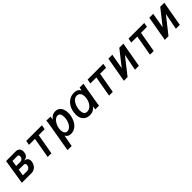

<svg xmlns="http://www.w3.org/2000/svg" viewBox="409 -2176 3981 3981"><g transform="rotate(-45 2400.0 -185.0)"><path d="M127.5 -550 409 -551Q463 -551.5 493.8 -521Q524.5 -490.5 524.5 -437.5Q524.5 -420.5 521.5 -402.5Q513 -353 486.2 -327Q459.5 -301 409.5 -294.5L400 -290.5Q449 -286 474 -258.5Q499 -231 499 -187.5Q499 -172.5 496 -156.5Q488 -112 464.5 -76.5Q441 -41 404.5 -20.5Q368 0 322.5 0H40.5ZM373 -163 376.5 -181Q378 -189.5 378 -196.5Q378 -238 324.5 -238H187.5L164.5 -95.5H284Q318 -95.5 342.8 -114.2Q367.5 -133 373 -163ZM401 -388.5 404.5 -406.5Q406 -414 406 -420Q406 -438.5 393.5 -448.2Q381 -458 356.5 -458H223L203.5 -330H324Q352.5 -330 374.2 -346.2Q396 -362.5 401 -388.5Z M877 -452H701L718.5 -550H1178.5L1161 -452H986L906.5 0H797.5Z M1309 -528.5 1312 -554.5 1429.5 -550 1422 -475Q1456.5 -521.5 1493.5 -540.8Q1530.5 -560 1575 -560Q1635 -560 1673.8 -530Q1712.5 -500 1730 -450.8Q1747.5 -401.5 1747.5 -342Q1747.5 -302.5 1741 -267Q1729.5 -201 1697.8 -139.2Q1666 -77.5 1611.2 -36.8Q1556.5 4 1481.5 4Q1435 4 1405 -13.8Q1375 -31.5 1358 -67.5L1310.5 190H1188.5L1296 -435.5Q1303 -477 1309 -528.5ZM1623 -281Q1628.5 -311 1628.5 -341Q1628.5 -393.5 1609.8 -428.2Q1591 -463 1550 -463Q1509.5 -463 1474.2 -432.8Q1439 -402.5 1415.2 -355.5Q1391.5 -308.5 1383 -261Q1378.5 -236.5 1378.5 -210Q1378.5 -157.5 1399.2 -122.2Q1420 -87 1463 -87Q1503 -87 1536.5 -115.2Q1570 -143.5 1592.2 -188Q1614.5 -232.5 1623 -281Z M1830 -212.5Q1830 -243 1836.5 -283.5Q1851 -366.5 1891.8 -428.8Q1932.5 -491 1992.5 -524.5Q2052.5 -558 2123 -558Q2177.5 -558 2213.5 -537.8Q2249.5 -517.5 2264 -481.5L2269.5 -485L2284.5 -550H2397.5Q2391.5 -528 2386.2 -501.5Q2381 -475 2377 -451.5L2312 -66.5L2309.5 -52Q2304.5 -24 2304 0H2193.5Q2198.5 -43 2201.5 -63L2203 -75.5L2194 -67Q2172.5 -37 2130.2 -14.5Q2088 8 2036 8Q1972 8 1925.5 -18.8Q1879 -45.5 1854.5 -95.2Q1830 -145 1830 -212.5ZM2225.5 -286.5Q2230 -314.5 2230 -338.5Q2230 -400.5 2202 -437.2Q2174 -474 2122 -474Q2074.5 -474 2039 -441.2Q2003.5 -408.5 1982.2 -361.2Q1961 -314 1953.5 -268.5Q1948.5 -240 1948.5 -212.5Q1948.5 -157.5 1970 -120.8Q1991.5 -84 2041 -84Q2086 -84 2124.5 -110Q2163 -136 2189.2 -182Q2215.5 -228 2225.5 -286.5Z M2677 -452H2501L2518.5 -550H2978.5L2961 -452H2786L2706.5 0H2597.5Z M3129 -552H3244L3187.5 -230L3183.5 -214.5L3449.5 -552H3569L3471.5 0H3356.5L3427.5 -365L3140 0H3031.5Z M3877 -452H3701L3718.5 -550H4178.5L4161 -452H3986L3906.5 0H3797.5Z M4329 -552H4444L4387.5 -230L4383.5 -214.5L4649.5 -552H4769L4671.5 0H4556.5L4627.5 -365L4340 0H4231.5Z"/></g></svg>

Font: JuliaMono
Style: Bold Italic
Weight: 700
Italic angle: -9°
Monospace: yes
Designer: cormullion
Foundry: corm
Version: Version 0.057; ttfautohint (v1.8.4)